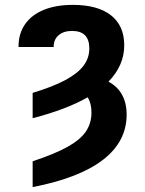

<svg xmlns="http://www.w3.org/2000/svg" viewBox="-20 -557 593 784"><path d="M344.7 -359.4Q344.7 -430.7 274.4 -430.7Q239.3 -430.7 219 -412.8Q198.7 -395 199.2 -365.2H55.7Q55.2 -418.5 81.8 -457.3Q108.4 -496.1 158.4 -516.6Q208.5 -537.1 277.3 -537.1Q378.9 -537.1 433.1 -494.6Q487.3 -452.1 487.3 -372.1Q487.3 -289.6 422.9 -223.6Q459.5 -204.1 478.3 -170.2Q497.1 -136.2 497.1 -88.9Q497.1 21 400.6 95.5Q304.2 169.9 113.3 207V101.6Q203.1 71.8 255.1 43Q307.1 14.2 330.3 -19.5Q353.5 -53.2 353.5 -97.7Q353.5 -135.3 337.9 -159.7Q252 -110.4 113.3 -74.2V-177.7Q195.3 -202.6 246.1 -229.7Q296.9 -256.8 320.8 -288.3Q344.7 -319.8 344.7 -359.4Z"/></svg>

Font: Pretendard Std
Style: Bold
Weight: 700
Designer: Base glyphs from Inter by Rasmus Andersson; Hangeul glyphs from Noto Sans CJK(Source Han Sans) by Jang Soo-young and Kan
Foundry: Kil Hyung-jin
Version: Version 1.309